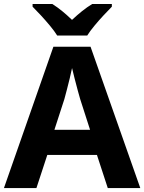

<svg xmlns="http://www.w3.org/2000/svg" viewBox="-20 -954 732 974"><path d="M0 0 250.9 -717H439.3L691.7 0H526.7L471.8 -167.9H219.9L164.8 0ZM256 -295.5H436.9L386.8 -451.1Q382.6 -465.8 374.3 -495.7Q366.1 -525.5 358.1 -557.5Q350.1 -589.4 345.5 -608.7Q341.1 -586.3 333.7 -556.4Q326.4 -526.4 319.1 -498.4Q311.7 -470.4 306.5 -451.1ZM270.2 -773.6Q255.9 -796.6 233.6 -823.4Q211.3 -850.2 187.6 -875.9Q163.9 -901.6 145.3 -920V-933.6H245.6Q271.6 -917.2 295.6 -897.5Q319.7 -877.8 345.3 -853.2Q371.7 -877.8 396.6 -897.8Q421.6 -917.8 447.6 -933.6H547.4V-920Q529.6 -902.2 505.7 -876.5Q481.8 -850.8 459.3 -823.7Q436.8 -796.6 422.4 -773.6Z"/></svg>

Font: Noto Sans Symbols
Style: Regular
Weight: 400
Designer: Monotype Design Team
Foundry: Monotype Imaging Inc.
Version: Version 2.002